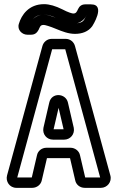

<svg xmlns="http://www.w3.org/2000/svg" viewBox="-20 -879 565 924"><path d="M63 -25 231 -642H294L462 -25H390L365 -132C361 -152 342 -168 319 -168H204C180 -168 162 -152 158 -132L133 -25ZM59 25H135C158 25 177 9 181 -11L206 -118H317L342 -11C346 9 364 25 388 25H466C495 25 520 -3 511 -35L341 -657C336 -676 319 -692 296 -692H229C206 -692 189 -676 184 -657L14 -35C6 -6 26 25 59 25ZM189 -264C183 -233 205 -207 235 -207H289C318 -207 341 -233 335 -264L307 -385C297 -431 228 -436 217 -385ZM238 -257 262 -360 286 -257ZM248 -794C225 -802 207 -809 191 -809C205 -809 226 -804 248 -794ZM351 -767C377 -774 391 -793 398 -808C392 -796 385 -785 384 -783C378 -774 368 -769 351 -767ZM179 -808C161 -805 146 -795 138 -786C148 -798 159 -805 179 -808ZM332 -814C328 -814 308 -819 280 -834C248 -850 218 -859 192 -859C118 -859 83 -806 71 -765C61 -735 87 -712 111 -712H130C151 -712 160 -725 166 -736C173 -750 173 -759 191 -759C196 -759 219 -753 252 -739C279 -728 309 -716 341 -716C375 -716 405 -727 424 -753C424 -753 492 -858 418 -858H390C373 -858 362 -849 356 -836C349 -821 346 -814 332 -814Z"/></svg>

Font: DIN Rundschrift
Style: BreitKont
Weight: 400
Width: 7
Version: Version 1.027